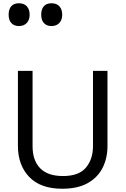

<svg xmlns="http://www.w3.org/2000/svg" viewBox="-20 -1149 771 1179"><path d="M640 -252Q640 -178 610 -118.5Q580 -59 518.5 -24.5Q457 10 362 10Q229 10 159.5 -62.5Q90 -135 90 -254V-714H180V-251Q180 -164 226.5 -116Q273 -68 367 -68Q464 -68 507.5 -119.5Q551 -171 551 -252V-714H640ZM296 -989Q267 -989 250 -1007Q233 -1025 233 -1059Q233 -1092 249 -1110.5Q265 -1129 296 -1129Q328 -1129 345 -1110Q362 -1091 362 -1059Q362 -1026 344 -1007.5Q326 -989 296 -989ZM96 -989Q67 -989 50 -1007Q33 -1025 33 -1059Q33 -1092 49 -1110.5Q65 -1129 96 -1129Q128 -1129 145 -1110Q162 -1091 162 -1059Q162 -1026 144 -1007.5Q126 -989 96 -989Z"/></svg>

Font: Noto Sans Tifinagh Azawagh
Style: Regular
Weight: 400
Designer: JamraPatel
Foundry: JamraPatel LLC
Version: Version 2.006; ttfautohint (v1.8.4.7-5d5b)